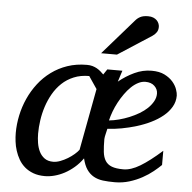

<svg xmlns="http://www.w3.org/2000/svg" viewBox="-53 -785 850 849"><g transform="rotate(5 372.5 -360.0)"><path d="M727.1 -393.1Q727.1 -365.7 713.6 -342.8Q700.2 -319.8 677.5 -301.3Q654.8 -282.7 625.2 -268.3Q595.7 -253.9 563 -243.9Q530.3 -233.9 497.1 -227.8Q463.9 -221.7 434.1 -220.2Q433.1 -215.3 431.6 -209.2Q430.2 -203.1 428.7 -196.8Q427.2 -190.4 426 -184.3Q424.8 -178.2 424.8 -173.8Q424.8 -140.6 427.5 -116.9Q430.2 -93.3 439.9 -77.9Q449.7 -62.5 468.5 -55.2Q487.3 -47.9 520 -47.9Q553.7 -47.9 594.2 -72.3Q634.8 -96.7 689 -145V-82Q675.3 -68.4 655 -52Q634.8 -35.6 608.6 -21.2Q582.5 -6.8 551.8 2.7Q521 12.2 486.8 12.2Q457.5 12.2 434.3 9.3Q411.1 6.3 393.3 -3.7Q375.5 -13.7 362.8 -32Q350.1 -50.3 342.8 -81.1Q326.2 -57.6 305.9 -40.3Q285.6 -22.9 263.7 -11.2Q241.7 0.5 219.5 6.3Q197.3 12.2 176.8 12.2Q147.5 12.2 125.2 3.9Q103 -4.4 86.9 -18.3Q70.8 -32.2 60.3 -50.5Q49.8 -68.8 43.5 -88.6Q37.1 -108.4 34.7 -128.7Q32.2 -148.9 32.2 -167Q32.2 -205.6 40.5 -244.9Q48.8 -284.2 65.2 -320.6Q81.5 -356.9 106 -388.7Q130.4 -420.4 162.4 -443.8Q194.3 -467.3 233.6 -480.7Q272.9 -494.1 319.8 -494.1Q333.5 -494.1 344.5 -491Q355.5 -487.8 364.5 -482.7Q373.5 -477.5 380.9 -471.2Q388.2 -464.8 395 -458L411.1 -481.9H478Q476.6 -478 474.6 -471.7Q472.7 -465.3 470.2 -458L465.8 -443.8Q463.9 -437 461.9 -432.1Q494.1 -458.5 531 -475.8Q567.9 -493.2 606.9 -493.2Q641.6 -493.2 664.6 -481.7Q687.5 -470.2 701.4 -454.1Q715.3 -438 721.2 -420.9Q727.1 -403.8 727.1 -393.1ZM334 -445.8Q295.9 -445.8 265.9 -433.3Q235.8 -420.9 213.4 -399.7Q190.9 -378.4 175 -350.6Q159.2 -322.8 149.4 -292.5Q139.6 -262.2 135.3 -231.4Q130.9 -200.7 130.9 -172.9Q130.9 -151.9 134.3 -130.9Q137.7 -109.9 146.2 -92.8Q154.8 -75.7 169.7 -64.9Q184.6 -54.2 208 -54.2Q222.7 -54.2 239.5 -60.5Q256.3 -66.9 272 -76.4Q287.6 -85.9 300.3 -96.9Q313 -107.9 319.8 -117.2L371.1 -391.1ZM639.2 -394Q639.2 -413.6 624.5 -427.7Q609.9 -441.9 584 -441.9Q567.9 -441.9 551.8 -433.6Q535.6 -425.3 521 -411.1Q506.3 -397 493.2 -378.4Q480 -359.9 469 -339.4Q458 -318.8 450.2 -297.9Q442.4 -276.9 438 -257.8Q459 -259.8 482.2 -265.9Q505.4 -272 527.8 -281.2Q550.3 -290.5 570.6 -302.5Q590.8 -314.5 606 -329.1Q621.1 -343.8 630.1 -360.1Q639.2 -376.5 639.2 -394ZM621.6 -689Q621.6 -674.8 615.2 -665.3Q608.9 -655.8 597.7 -647.9L447.8 -550.8H377.4L513.7 -707Q518.6 -712.9 523.9 -717.3Q529.3 -721.7 535.9 -725.1Q542.5 -728.5 551 -730.2Q559.6 -731.9 570.8 -731.9Q584 -731.9 593.5 -728Q603 -724.1 609.1 -718Q615.2 -711.9 618.4 -704.1Q621.6 -696.3 621.6 -689Z"/></g></svg>

Font: Charis SIL APac
Style: Italic
Weight: 400
Italic angle: -11°
Foundry: SIL International
Version: Version 5.000